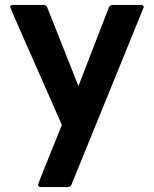

<svg xmlns="http://www.w3.org/2000/svg" viewBox="-20 -538 621 776"><path d="M254 218H145Q134 218 134 208Q134 204 230 -33Q21 -506 21 -510Q21 -518 32 -518H156Q167 -518 171 -508L297 -190L420 -508Q425 -518 435 -518H549Q561 -518 561 -509L269 208Q265 218 254 218Z"/></svg>

Font: YamahaIndonesia935. App
Style: Bold
Weight: 700
Designer: Dalton Maag Ltd
Foundry: Dalton Maag Ltd
Version: Version 1.002; January 01, 2024; Regular/Italic